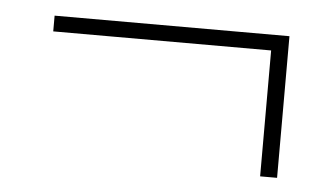

<svg xmlns="http://www.w3.org/2000/svg" viewBox="-31 -385 518 316"><g transform="rotate(5 228.0 -227.0)"><path d="M408 -110V-318H48V-344H436V-110Z"/></g></svg>

Font: TypoPRO Source Sans Pro
Style: Italic
Weight: 200
Italic angle: -11°
Designer: Paul D. Hunt
Foundry: Adobe Systems Incorporated
Version: Version 1.075;PS 2.000;hotconv 1.0.86;makeotf.lib2.5.63406